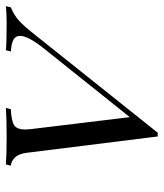

<svg xmlns="http://www.w3.org/2000/svg" viewBox="26 -556 534 625"><g transform="rotate(-90 292.5 -243.0)"><path d="M585.5 -490.3 581.5 -474.2Q557.3 -464.5 539.1 -448.4Q521 -432.3 491.9 -395.2L173.4 4H161.3L108.1 -422.6Q104.8 -449.2 92.3 -461.3Q79.8 -473.4 66.1 -474.2L70.2 -490.3Q101.6 -487.9 157.3 -487.9Q219.4 -487.9 254 -490.3L250 -474.2Q212.9 -472.6 198.4 -463.7Q183.9 -454.8 183.9 -426.6Q183.9 -421 185.5 -406.5L224.2 -87.1L443.5 -361.3Q488.7 -416.9 488.7 -444.4Q488.7 -458.9 476.2 -465.7Q463.7 -472.6 437.9 -474.2L441.9 -490.3Q465.3 -487.9 530.6 -487.9Q563.7 -487.9 585.5 -490.3Z"/></g></svg>

Font: Playfair Display SC
Style: Italic
Weight: 400
Italic angle: -14°
Designer: Claus Eggers Sørensen
Foundry: Claus Eggers Sørensen
Version: Version 1.202; ttfautohint (v1.6)